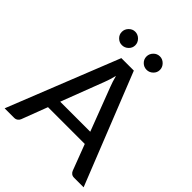

<svg xmlns="http://www.w3.org/2000/svg" viewBox="-244 -1030 1168 1168"><g transform="rotate(45 340.0 -446.0)"><path d="M679.5 0H597.5Q583.5 0 574.5 -7Q565.5 -14 561.5 -24.5L498 -191.5H181.5L118 -24.5Q114.5 -15 105 -7.5Q95.5 0 82 0H0L286 -718H393.5ZM469 -267.5 362.5 -546.5Q351 -575 339.5 -618.5Q328.5 -575 317 -546L210.5 -267.5ZM445 -776Q421 -776 404 -792.8Q387 -809.5 387 -833Q387 -856.5 404 -874Q421 -891.5 445 -891.5Q468 -891.5 485.5 -874Q503 -856.5 503 -833Q503 -809.5 485.5 -792.8Q468 -776 445 -776ZM232 -776Q209.5 -776 192.2 -792.8Q175 -809.5 175 -833Q175 -856.5 192.2 -874Q209.5 -891.5 232 -891.5Q256 -891.5 273.5 -874Q291 -856.5 291 -833Q291 -809.5 273.5 -792.8Q256 -776 232 -776Z"/></g></svg>

Font: Verano Sans Medium
Style: Regular
Weight: 500
Designer: Lukasz Dziedzic with Adam Twardoch and Botio Nikoltchev
Foundry: tyPoland Lukasz Dziedzic
Version: Version 3.001;December 28, 2019;FontCreator 12.0.0.2547 64-b